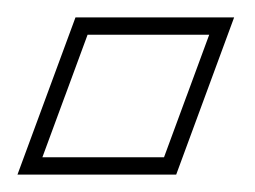

<svg xmlns="http://www.w3.org/2000/svg" viewBox="-58 -129 293 221"><path d="M17 -19 42.8 -89H182.8L157 -19L156.6 -18L130.8 52H-9.2L16.6 -18ZM28.9 -109 -37.9 72H144.8L211.5 -109Z"/></svg>

Font: Nordica Plus
Style: NordicaClassicRgOblOl
Weight: 500
Version: Version 1.01